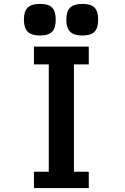

<svg xmlns="http://www.w3.org/2000/svg" viewBox="-20 -964 640 984"><path d="M154 -84H230V-634H154V-725H435V-634H359V-84H435V0H154ZM102.5 -863Q102.5 -906 122 -925Q141.5 -944 184.5 -944Q228.5 -944 247 -925.2Q265.5 -906.5 265.5 -863Q265.5 -820 246.8 -801Q228 -782 184.5 -782Q142 -782 122.2 -801.2Q102.5 -820.5 102.5 -863ZM320 -863Q320 -906 339.5 -925Q359 -944 402 -944Q446 -944 464.5 -925.2Q483 -906.5 483 -863Q483 -820 464.2 -801Q445.5 -782 402 -782Q359.5 -782 339.8 -801.2Q320 -820.5 320 -863Z"/></svg>

Font: JuliaMono
Style: Bold
Weight: 700
Monospace: yes
Designer: cormullion
Foundry: corm
Version: Version 0.055; ttfautohint (v1.8.4)